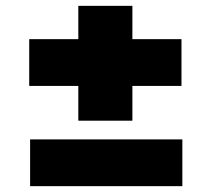

<svg xmlns="http://www.w3.org/2000/svg" viewBox="-20 -627 724 657"><path d="M248 -214V-333H80V-493H248V-607H433V-493H601V-333H433V-214ZM83 10V-150H604V10Z"/></svg>

Font: Lexend Black
Style: Regular
Weight: 900
Designer: Bonnie Shaver-Troup, Thomas Jockin
Foundry: Lexend
Version: Version 1.007; ttfautohint (v1.8.3)